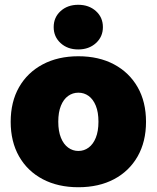

<svg xmlns="http://www.w3.org/2000/svg" viewBox="-20 -767 651 798"><path d="M305.7 11.2Q221.2 11.2 157.7 -22.2Q94.2 -55.7 59.3 -116.9Q24.4 -178.2 24.4 -260.7Q24.4 -343.8 59.3 -404.8Q94.2 -465.8 157.7 -499.5Q221.2 -533.2 305.7 -533.2Q390.6 -533.2 453.9 -499.5Q517.1 -465.8 552 -404.8Q586.9 -343.8 586.9 -260.7Q586.9 -178.2 552 -116.9Q517.1 -55.7 453.9 -22.2Q390.6 11.2 305.7 11.2ZM305.7 -139.6Q329.6 -139.6 348.4 -153.6Q367.2 -167.5 378.2 -194.6Q389.2 -221.7 389.2 -261.2Q389.2 -300.8 378.2 -327.6Q367.2 -354.5 348.4 -368.2Q329.6 -381.8 305.7 -381.8Q282.2 -381.8 263.2 -368.2Q244.1 -354.5 233.2 -327.6Q222.2 -300.8 222.2 -261.2Q222.2 -221.7 233.2 -194.6Q244.1 -167.5 263.2 -153.6Q282.2 -139.6 305.7 -139.6ZM305.2 -561.5Q260.7 -561.5 231.9 -587.9Q203.1 -614.3 203.1 -654.3Q203.1 -694.8 231.9 -720.9Q260.7 -747.1 305.2 -747.1Q349.6 -747.1 378.7 -720.9Q407.7 -694.8 407.7 -654.3Q407.7 -614.3 378.7 -587.9Q349.6 -561.5 305.2 -561.5Z"/></svg>

Font: Inter 28pt Black
Style: Regular
Weight: 900
Designer: Rasmus Andersson
Foundry: rsms
Version: Version 4.001;git-66647c0bb